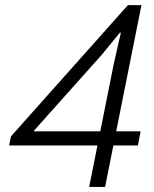

<svg xmlns="http://www.w3.org/2000/svg" viewBox="-20 -740 609 760"><path d="M365.7 -164.1H16.1L23.4 -200.2L486.3 -719.7H540L439.9 -220.2H536.6L525.9 -164.1H428.7L396 0H333ZM377 -220.2 430.2 -486.3 458.5 -610.8H454.6L381.3 -521.5L115.2 -223.6L114.7 -220.2Z"/></svg>

Font: Reddit Sans Chocolate Light
Style: Italic
Weight: 300
Italic angle: -11.25°
Designer: Stephen Hutchings
Version: Version 1.013